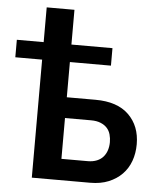

<svg xmlns="http://www.w3.org/2000/svg" viewBox="-79 -775 677 820"><g transform="rotate(5 259.0 -365.0)"><path d="M88 0V-506H-27V-581H88V-730H207V-581H383V-506H207V-355H330Q424 -355 473 -307Q522 -259 522 -181Q522 -142 510 -109Q498 -76 474.5 -52Q451 -28 417 -14Q383 0 338 0ZM207 -91H320Q342 -91 359 -98Q376 -105 386.5 -117.5Q397 -130 402 -146Q407 -162 407 -180Q407 -197 402.5 -213Q398 -229 387.5 -240.5Q377 -252 360 -259Q343 -266 319 -266H207Z"/></g></svg>

Font: Rising Sun SemiBold
Style: Regular
Weight: 600
Designer: Matt McInerney, Pablo Impallari, Rodrigo Fuenzalida (Raleway font), Stephen Hutchings (Greek), Cristiano Sobral (main ch
Foundry: The Rising Sun Project Authors
Version: Version 4.327; ttfautohint (v1.8.4.7-5d5b-dirty)